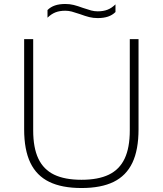

<svg xmlns="http://www.w3.org/2000/svg" viewBox="-20 -937 819 966"><path d="M101.5 -286.5V-740H147V-281Q147 -193.5 173 -138.8Q199 -84 252.5 -58.2Q306 -32.5 390 -32.5Q474 -32.5 527.5 -58.2Q581 -84 607 -138.8Q633 -193.5 633 -281V-740H677V-286.5Q677 -183 646 -118Q615 -53 551.8 -22Q488.5 9 390 9Q291.5 9 227.8 -22Q164 -53 132.8 -118Q101.5 -183 101.5 -286.5ZM382 -866Q357 -874.5 341 -878.8Q325 -883 308.5 -883Q280 -883 259 -874.8Q238 -866.5 219 -848V-886.5Q234.5 -902 256.5 -909.5Q278.5 -917 309 -917Q331 -917 351 -912Q371 -907 398 -897Q423 -888.5 439 -884.2Q455 -880 471.5 -880Q500 -880 521 -888.2Q542 -896.5 561 -915V-876.5Q545.5 -861 523.5 -853.5Q501.5 -846 471 -846Q449 -846 429 -851Q409 -856 382 -866Z"/></svg>

Font: Encode Sans Expanded ExtraLight
Style: Regular
Weight: 275
Width: 7
Designer: Multiple Designers
Foundry: Impallari Type
Version: Version 2.000